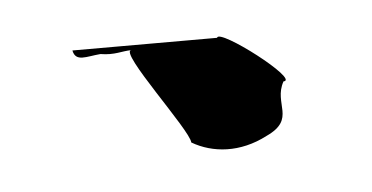

<svg xmlns="http://www.w3.org/2000/svg" viewBox="-25 -327 310 160"><g transform="rotate(-5 129.5 -247.0)"><path d="M39 -293C41 -283 50 -287 62 -288C74 -286 80 -289 88 -289C77 -289 131 -218 131 -208C148 -198 171 -196 194 -208C220 -220 202 -234 212 -252C226 -252 162 -301 160 -293Z"/></g></svg>

Font: bitstorm
Style: cn
Weight: 400
Version: Version 0.2